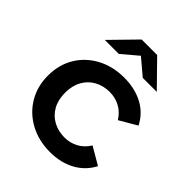

<svg xmlns="http://www.w3.org/2000/svg" viewBox="-209 -868 998 998"><g transform="rotate(45 290.5 -368.5)"><path d="M327 7Q243 7 177.5 -28.5Q112 -64 75 -126Q38 -188 38 -267Q38 -347 75 -408.5Q112 -470 177.5 -505Q243 -540 327 -540Q405 -540 464.5 -508.5Q524 -477 555 -416L459 -360Q435 -398 400.5 -416Q366 -434 326 -434Q280 -434 243 -414Q206 -394 185 -356.5Q164 -319 164 -267Q164 -215 185 -177.5Q206 -140 243 -120Q280 -100 326 -100Q366 -100 400.5 -118Q435 -136 459 -174L555 -118Q524 -58 464.5 -25.5Q405 7 327 7ZM116 -607 250 -744H364L498 -607H395L259 -722H355L219 -607Z"/></g></svg>

Font: MOST Montserrat SemiBold
Style: Regular
Weight: 600
Designer: Julieta Ulanovsky
Foundry: Julieta Ulanovsky
Version: Version 8.000;March 11, 2024;FontCreator 15.0.0.2926 64-bit